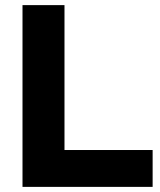

<svg xmlns="http://www.w3.org/2000/svg" viewBox="-20 -730 625 750"><path d="M67.9 0V-710H231.9V-144H576.2V0Z"/></svg>

Font: Raleway-v4020 ExtraBold
Style: Regular
Weight: 800
Designer: Matt McInerney, Pablo Impallari, Rodrigo Fuenzalida
Foundry: Matt McInerney, Pablo Impallari, Rodrigo Fuenzalida
Version: Version 4.020;PS 004.020;hotconv 1.0.88;makeotf.lib2.5.64775